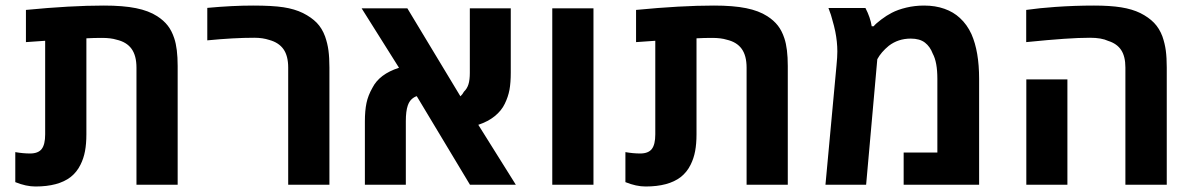

<svg xmlns="http://www.w3.org/2000/svg" viewBox="-20 -661 4270 687"><path d="M34.7 -9.3V-116.7Q62.5 -111.8 87.4 -111.8Q116.7 -111.8 129.2 -127.9Q141.6 -144 141.6 -180.2V-515.1L72.8 -510.3V-625.5Q232.9 -641.1 351.6 -641.1Q420.9 -641.1 466.6 -631.8Q512.2 -622.6 542.5 -603Q565.9 -587.9 580.3 -569.3Q594.7 -550.8 603.5 -523.9Q615.7 -487.8 615.7 -424.8V0H468.3V-418.9Q468.3 -461.9 450.7 -486.3Q433.1 -510.7 397 -519Q376.5 -525.4 344.7 -525.4Q315.4 -525.4 289.1 -523.9V-180.2Q289.1 -146.5 284.2 -120.4Q279.3 -94.2 268.1 -71.8Q254.9 -44.9 232.4 -27.3Q188.5 6.3 106.9 6.3Q73.2 6.3 34.7 -9.3Z M943.4 -518.1Q919.9 -525.9 890.1 -525.9Q815.9 -525.9 721.7 -516.6V-632.8Q811 -641.1 885.7 -641.1Q954.6 -641.1 994.4 -635Q1034.2 -628.9 1064 -614.3Q1094.2 -599.1 1113.3 -579.6Q1132.3 -560.1 1143.1 -530.8Q1151.9 -505.9 1155.3 -480.2Q1158.7 -454.6 1158.7 -419.4V0H1011.2V-419.4Q1011.2 -460.9 994.4 -484.9Q977.5 -508.8 943.4 -518.1Z M1312.5 -346.7Q1337.4 -396 1407.7 -418.5L1273.9 -631.3H1437.5L1627.4 -316.4Q1635.3 -323.7 1640.1 -333Q1651.4 -343.8 1656.2 -359.4Q1661.1 -375 1661.1 -400.4V-631.3H1807.6V-401.4Q1807.6 -365.2 1803 -339.8Q1798.3 -314.5 1786.1 -289.6Q1774.4 -265.1 1750.5 -245.6Q1726.6 -226.1 1691.4 -214.4L1825.7 0H1661.6L1471.2 -316.9Q1461.4 -314 1452.6 -305.7Q1443.8 -297.4 1439 -283.2Q1432.1 -263.2 1432.1 -227.5V0H1285.6V-226.6Q1285.6 -265.1 1291.3 -292.2Q1296.9 -319.3 1312.5 -346.7Z M1956.1 -631.3H2103.5V0H1956.1Z M2217.8 -9.3V-116.7Q2245.6 -111.8 2270.5 -111.8Q2299.8 -111.8 2312.3 -127.9Q2324.7 -144 2324.7 -180.2V-515.1L2255.9 -510.3V-625.5Q2416 -641.1 2534.7 -641.1Q2604 -641.1 2649.7 -631.8Q2695.3 -622.6 2725.6 -603Q2749 -587.9 2763.4 -569.3Q2777.8 -550.8 2786.6 -523.9Q2798.8 -487.8 2798.8 -424.8V0H2651.4V-418.9Q2651.4 -461.9 2633.8 -486.3Q2616.2 -510.7 2580.1 -519Q2559.6 -525.4 2527.8 -525.4Q2498.5 -525.4 2472.2 -523.9V-180.2Q2472.2 -146.5 2467.3 -120.4Q2462.4 -94.2 2451.2 -71.8Q2438 -44.9 2415.5 -27.3Q2371.6 6.3 2290 6.3Q2256.3 6.3 2217.8 -9.3Z M2976.1 -476.6Q2976.1 -511.2 2968.8 -547.9Q2965.3 -565.9 2957 -594.2L2953.1 -607.9L2944.3 -632.3H3076.7Q3094.2 -598.6 3099.1 -566.9H3106Q3113.3 -576.2 3133.1 -591.1Q3152.8 -606 3170.9 -615.2Q3192.4 -626.5 3222.9 -633.8Q3253.4 -641.1 3286.6 -641.1Q3326.7 -641.1 3359.1 -629.6Q3391.6 -618.2 3414.6 -596.7Q3440.4 -573.2 3456.1 -538.6Q3483.4 -476.6 3483.4 -378.9V0H3213.4V-115.2H3334V-378.9Q3334 -439 3317.4 -469.2Q3308.1 -494.1 3289.6 -508.5Q3271 -522.9 3238.8 -522.9Q3193.8 -522.9 3160.2 -497.1Q3132.8 -474.6 3119.1 -449.2L3079.1 0H2933.6L2973.1 -426.8Q2976.1 -457 2976.1 -476.6Z M3945.3 -514.6Q3921.4 -525.9 3880.4 -525.9Q3840.8 -525.9 3787.6 -522.2Q3734.4 -518.6 3651.9 -510.3V-625.5Q3699.7 -632.3 3755.9 -636.2Q3825.7 -641.1 3894.5 -641.1Q3951.7 -641.1 3991.5 -634.8Q4031.2 -628.4 4060.1 -614.3Q4090.3 -599.1 4109.4 -579.3Q4128.4 -559.6 4139.2 -530.8Q4147.9 -505.9 4151.4 -480.2Q4154.8 -454.6 4154.8 -419.4V0H4006.8V-419.4Q4006.8 -459 3991.7 -481.9Q3976.6 -504.9 3945.3 -514.6ZM3652.3 -377H3799.3V0H3652.3Z"/></svg>

Font: Viking Open Sans
Style: Bold
Weight: 700
Foundry: Ascender Corporation
Version: Version 2.001